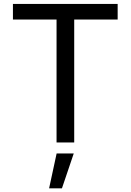

<svg xmlns="http://www.w3.org/2000/svg" viewBox="-20 -748 686 1008"><path d="M47.9 -645.5V-727.5H597.7V-645.5H369.6V0H276.9V-645.5ZM237.8 240.7 277.3 57.6H367.2L305.2 240.7Z"/></svg>

Font: Atlassian Sans
Style: Regular
Weight: 400
Designer: Rasmus Andersson
Foundry: Modifications by Atlassian Pty Ltd, manufactured by rsms
Version: Version 4.001;git-9221beed3